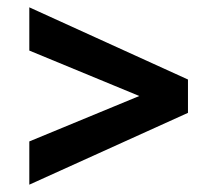

<svg xmlns="http://www.w3.org/2000/svg" viewBox="-20 -492 580 524"><path d="M493 -275V-184L60 12V-106L428 -258V-202L60 -354V-472Z"/></svg>

Font: Ysabeau ExtraBold
Style: Regular
Weight: 800
Designer: Christian Thalmann (Catharsis Fonts)
Version: Version 2.002